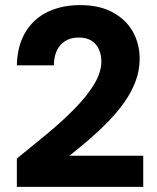

<svg xmlns="http://www.w3.org/2000/svg" viewBox="-20 -732 616 752"><path d="M46 0V-111Q108 -161 167 -210Q226 -259 273.5 -307.5Q321 -356 349 -402.5Q377 -449 377 -492Q377 -517 367.5 -538.5Q358 -560 338.5 -572.5Q319 -585 288 -585Q257 -585 235 -571Q213 -557 202 -532.5Q191 -508 191 -476H46Q48 -556 81.5 -609Q115 -662 170 -687Q225 -712 293 -712Q370 -712 422 -683.5Q474 -655 500.5 -607.5Q527 -560 527 -502Q527 -456 511 -413.5Q495 -371 467 -331.5Q439 -292 403.5 -255.5Q368 -219 329 -185.5Q290 -152 252 -122H541V0Z"/></svg>

Font: DM Sans 16pt Black
Style: Regular
Weight: 900
Version: Version 4.004;gftools[0.9.30]